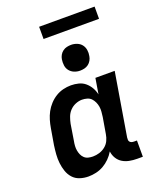

<svg xmlns="http://www.w3.org/2000/svg" viewBox="-165 -1013 930 1122"><g transform="rotate(-20 300.0 -452.5)"><path d="M189 8Q161 8 135.5 -0.5Q110 -9 93 -28Q76 -47 67.5 -72Q59 -97 56 -123.5Q53 -150 55 -177.5Q57 -205 61 -233L78 -333Q82 -357 89 -381Q96 -405 108 -427.5Q120 -450 138 -469.5Q156 -489 178 -502.5Q200 -516 224.5 -522Q249 -528 273 -528Q297 -528 320.5 -522Q344 -516 361.5 -501Q379 -486 390.5 -466Q402 -446 407 -423L423 -520H543L478 -129Q477 -121 477.5 -114Q478 -107 482.5 -102Q487 -97 493.5 -95Q500 -93 508 -93H526V8H491Q466 8 443 3.5Q420 -1 401 -12.5Q382 -24 370 -43.5Q358 -63 355 -87Q342 -65 323.5 -46.5Q305 -28 283 -15.5Q261 -3 236.5 2.5Q212 8 189 8ZM253 -93Q273 -93 293 -99Q313 -105 330 -118.5Q347 -132 356 -151Q365 -170 368 -190L385 -290Q387 -306 388.5 -322Q390 -338 387.5 -353.5Q385 -369 378.5 -383Q372 -397 362 -407.5Q352 -418 336.5 -422.5Q321 -427 305 -427Q285 -427 264.5 -418.5Q244 -410 229 -394Q214 -378 206.5 -357.5Q199 -337 195 -317L179 -217Q176 -202 175 -187Q174 -172 176.5 -158Q179 -144 184.5 -131.5Q190 -119 200 -109.5Q210 -100 224 -96.5Q238 -93 253 -93ZM354 -590Q335 -590 318 -597Q301 -604 289.5 -618Q278 -632 275.5 -651Q273 -670 276 -689Q278 -702 285 -714.5Q292 -727 303.5 -735.5Q315 -744 328.5 -747Q342 -750 355 -750Q374 -750 391.5 -743Q409 -736 420 -722Q431 -708 434 -689Q437 -670 433 -651Q431 -638 424 -625.5Q417 -613 405.5 -604.5Q394 -596 380.5 -593Q367 -590 354 -590ZM561 -837H216V-913H561Z"/></g></svg>

Font: Iosevka Etoile
Style: Bold Italic
Weight: 700
Italic angle: -9°
Designer: Belleve Invis
Foundry: Belleve Invis
Version: Version 28.1.0; ttfautohint (v1.8.4)